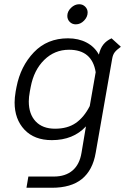

<svg xmlns="http://www.w3.org/2000/svg" viewBox="-20 -662 610 907"><path d="M551 -441Q530 -426 521.5 -414.5Q513 -403 510 -385L432 60Q418 142 367 183.5Q316 225 225 225H105L114 172H234Q289 172 322.5 143.5Q356 115 365 60L386 -65Q326 0 225 0Q142 0 95.5 -49.5Q49 -99 49 -178Q49 -200 54 -230L58 -251Q77 -349 140 -415Q203 -481 301 -481Q351 -481 389 -461Q427 -441 447 -404Q454 -434 468.5 -452Q483 -470 507 -481ZM404 -161 432 -321Q415 -427 306 -427Q238 -427 189 -379Q140 -331 125 -251L121 -230Q116 -203 116 -183Q116 -123 148.5 -88.5Q181 -54 240 -54Q299 -54 338 -81Q377 -108 404 -161ZM298 -587Q298 -608 315.5 -625Q333 -642 354 -642Q371 -642 382.5 -630.5Q394 -619 394 -603Q394 -582 377 -564.5Q360 -547 338 -547Q321 -547 309.5 -558.5Q298 -570 298 -587Z"/></svg>

Font: KoHo
Style: Italic
Weight: 400
Italic angle: -10°
Designer: Cadson Demak & Katatrad Team
Foundry: Cadson Demak Co.,Ltd.
Version: Version 1.000